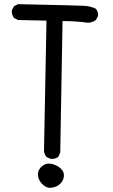

<svg xmlns="http://www.w3.org/2000/svg" viewBox="-20 -774 540 921"><path d="M217 127Q197 125 179.5 105.5Q162 86 162 62.5Q162 39 182.5 22.5Q203 6 229.5 12.5Q256 19 273 36Q290 53 286 75.5Q282 98 263 112.5Q244 127 217 127ZM223 -12 203 -21Q193 -33 191 -49L203 -675L66 -678L47 -688Q35 -704 37 -725L47 -744L66 -754Q358 -748 386.5 -746Q415 -744 440 -732Q452 -718 450 -697L440 -678Q422 -665 401 -665Q372 -669 342 -671Q312 -673 280 -673L269 -41L259 -21Q244 -10 223 -12Z"/></svg>

Font: NaniFont Regular
Style: Regular
Weight: 400
Designer: Nanigashitei
Version: Version 1.036